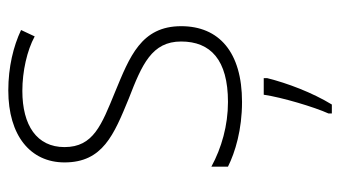

<svg xmlns="http://www.w3.org/2000/svg" viewBox="-194 -384 800 451"><g transform="rotate(-90 205.5 -159.0)"><path d="M369 -133C369 -227 297 -254 215 -288C137 -320 85 -339 85 -407C85 -472 136 -506 217 -506C263 -506 312 -495 345 -477L360 -509C322 -527 273 -539 218 -539C112 -539 49 -487 49 -407C49 -317 114 -291 199 -256C279 -225 333 -202 333 -133C333 -64 290 -23 191 -23C136 -23 83 -38 39 -62V-23C73 -6 126 10 191 10C308 10 369 -44 369 -133ZM247 69V61H208C202 103 179 180 164 213V221H185C213 175 235 117 247 69Z"/></g></svg>

Font: Noto Sans Bengali SemiCondensed ExtraLight
Style: Regular
Weight: 200
Width: 4
Designer: Joana Ranito - Universal Thirst; Jelle Bosma - Monotype Design Team
Foundry: Universal Thirst ehf.
Version: Version 3.000